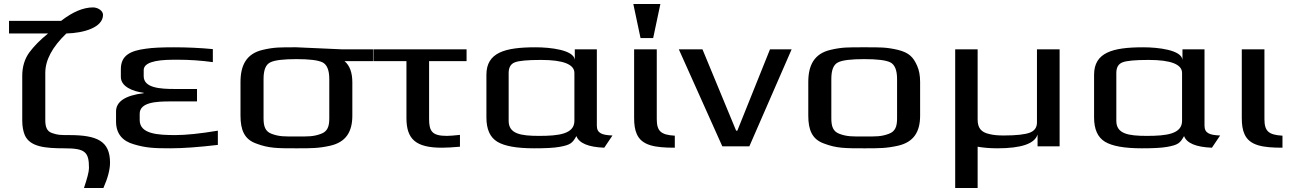

<svg xmlns="http://www.w3.org/2000/svg" viewBox="-20 -730 6441 958"><path d="M444 -693C396 -693 343 -671 285 -626H25V-563H220C180 -531 149 -499 126 -468C103 -436 91 -397 91 -352V-129C91 -98 96 -74 104 -55C130 2 203 10 300 10C404 10 424 27 424 108C424 127 415 160 399 208H496C518 158 529 116 529 82C529 -26 465 -56 325 -56C282 -56 269 -56 240 -66C213 -75 206 -98 206 -131V-367C206 -430 241 -496 311 -563C398 -565 494 -593 494 -656C494 -676 469 -693 444 -693Z M677 -131V-162C677 -220 759 -224 832 -224H963V-286H853C779 -286 697 -291 697 -350V-380C697 -415 747 -432 847 -432H867C926 -432 984 -428 1042 -420V-485C979 -491 914 -494 848 -494C788 -494 741 -492 708 -487C631 -477 583 -454 583 -385V-346C583 -298 642 -274 697 -267V-265C605 -254 559 -223 559 -174V-124C559 -63 591 -26 648 -10C708 8 748 10 830 10C894 10 973 4 1067 -7V-78C977 -63 907 -56 855 -56C768 -56 677 -61 677 -131Z M1459 -494C1380 -494 1349 -495 1290 -481C1210 -462 1180 -405 1180 -321V-153C1180 -82 1199 -35 1258 -14C1321 10 1363 10 1459 10C1535 10 1570 10 1628 -3C1706 -21 1738 -72 1738 -153V-319C1738 -368 1725 -403 1699 -425H1841V-484H1683C1662 -484 1481 -494 1459 -494ZM1623 -140C1623 -100 1615 -74 1581 -62C1543 -48 1518 -49 1459 -49C1399 -49 1374 -48 1336 -62C1303 -74 1295 -100 1295 -140V-336C1295 -381 1306 -408 1329 -419C1351 -430 1395 -435 1459 -435C1523 -435 1566 -430 1589 -419C1611 -408 1623 -381 1623 -336Z M2121 -136V-425H2308V-484H1843V-425H2008V-141C2008 -36 2054 7 2185 7C2210 7 2240 5 2275 2V-57C2246 -54 2224 -52 2210 -52C2137 -52 2121 -74 2121 -136Z M2958 -103V-484H2848V-432C2842 -481 2726 -494 2652 -494C2499 -494 2407 -468 2407 -357V-144C2407 -85 2425 -45 2461 -23C2497 -1 2558 10 2646 10C2701 10 2743 8 2771 3C2827 -7 2836 -16 2856 -51C2869 -16 2915 4 2995 7L3036 -54C2984 -56 2958 -65 2958 -103ZM2670 -52C2578 -52 2518 -62 2518 -127V-366C2518 -393 2528 -411 2549 -419C2569 -427 2613 -431 2680 -431C2790 -431 2846 -409 2846 -366V-127C2846 -61 2767 -52 2670 -52Z M3257 -136V-484H3144V-141C3144 -108 3148 -82 3157 -62C3182 -3 3250 7 3347 7V-53C3277 -57 3257 -76 3257 -136ZM3239 -540 3275 -710H3140L3176 -540Z M3930 -484H3822L3659 -78H3653L3485 -484H3367L3584 0H3719Z M4571 -321C4571 -353 4566 -380 4556 -402C4537 -445 4516 -467 4461 -481C4401 -495 4371 -494 4292 -494C4213 -494 4182 -495 4123 -481C4043 -462 4013 -405 4013 -321V-153C4013 -82 4032 -35 4091 -14C4154 10 4196 10 4292 10C4368 10 4403 10 4461 -3C4539 -21 4571 -72 4571 -153ZM4456 -140C4456 -100 4448 -74 4414 -62C4376 -48 4351 -49 4292 -49C4232 -49 4207 -48 4169 -62C4136 -74 4128 -100 4128 -140V-336C4128 -381 4139 -408 4162 -419C4184 -430 4228 -435 4292 -435C4356 -435 4399 -430 4422 -419C4444 -408 4456 -381 4456 -336Z M5267 0V-484H5154V-119C5154 -94 5142 -77 5118 -68C5094 -59 5051 -54 4988 -54C4960 -54 4936 -56 4917 -61C4874 -70 4858 -93 4858 -134V-484H4746V208H4858V2C4886 7 4919 10 4956 10C5076 10 5143 -13 5157 -59V0Z M5990 -103V-484H5880V-432C5874 -481 5758 -494 5684 -494C5531 -494 5439 -468 5439 -357V-144C5439 -85 5457 -45 5493 -23C5529 -1 5590 10 5678 10C5733 10 5775 8 5803 3C5859 -7 5868 -16 5888 -51C5901 -16 5947 4 6027 7L6068 -54C6016 -56 5990 -65 5990 -103ZM5702 -52C5610 -52 5550 -62 5550 -127V-366C5550 -393 5560 -411 5581 -419C5601 -427 5645 -431 5712 -431C5822 -431 5878 -409 5878 -366V-127C5878 -61 5799 -52 5702 -52Z M6289 -136V-484H6176V-141C6176 -108 6180 -82 6189 -62C6214 -3 6282 7 6379 7V-53C6309 -57 6289 -76 6289 -136Z"/></svg>

Font: Gamestation Extended
Style: Regular
Weight: 400
Width: 7
Designer: Jonas Hecksher
Foundry: Jonas Hecksher, Playtypeª, e-types AS
Version: Version 1.003